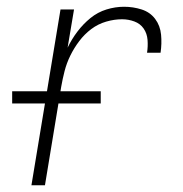

<svg xmlns="http://www.w3.org/2000/svg" viewBox="-20 -548 540 568"><path d="M73 0 159 -520H199L180 -407Q192 -432 209 -454.5Q226 -477 247.5 -494.5Q269 -512 295 -520Q321 -528 347 -528Q374 -528 399 -520Q424 -512 439 -492Q454 -472 456.5 -445.5Q459 -419 455 -392H415Q418 -411 416.5 -430Q415 -449 405 -463.5Q395 -478 377.5 -484.5Q360 -491 341 -491Q318 -491 294 -484Q270 -477 250 -462Q230 -447 214.5 -426.5Q199 -406 188 -383.5Q177 -361 171 -337.5Q165 -314 161 -291L113 0ZM16 -242V-278H278V-242Z"/></svg>

Font: Iosevka Term Curly Extralight
Style: Italic
Weight: 200
Italic angle: -9°
Designer: Belleve Invis
Foundry: Belleve Invis
Version: Version 32.3.0